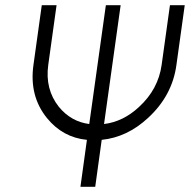

<svg xmlns="http://www.w3.org/2000/svg" viewBox="-20 -720 732 740"><path d="M141 -700 109 -470Q92 -350 161 -265Q222 -190 315 -181L290 0H347L372 -181Q421 -186 465.5 -207Q510 -228 550 -265Q644 -351 660 -470L692 -700H635L603 -470Q590 -376 516 -308Q455 -251 381 -242L445 -700H388L324 -242Q254 -251 207 -308Q153 -376 166 -470L198 -700Z"/></svg>

Font: Unageo
Style: Light-Italic
Weight: 300
Designer: Richard Sepsi
Foundry: Richard Sepsi
Version: Version 2.000